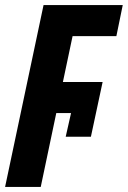

<svg xmlns="http://www.w3.org/2000/svg" viewBox="-23 -734 502 754"><path d="M148 -714H459L434 -592H262L224 -412H380L334 -197H235L256 -290H198L137 0H-3Z"/></svg>

Font: Noto Sans Display Ex Bold Cond
Style: Italic
Weight: 800
Width: 3
Italic angle: -12°
Designer: Monotype Design team
Foundry: Monotype Imaging Inc.
Version: Version 1.000